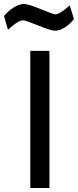

<svg xmlns="http://www.w3.org/2000/svg" viewBox="-70 -943 391 963"><path d="M0 0ZM82 -688H178V0H82ZM122 -815Q58 -841 46 -841Q24 -841 -16 -806L-30 -794L-50 -863Q-30 -887 -2 -905Q26 -923 49 -923Q72 -923 135 -897Q198 -871 207 -871Q227 -871 267 -905L280 -916L301 -847Q281 -822 255.5 -805.5Q230 -789 207 -789Q185 -789 122 -815Z"/></svg>

Font: sheba-seeBold
Style: Regular
Weight: 600
Designer: Mohamed Galeb, the designers
Foundry: Kief Type Foundry
Version: Version 2.010; ttfautohint (v1.5.33-1714) -l 8 -r 50 -G 200 